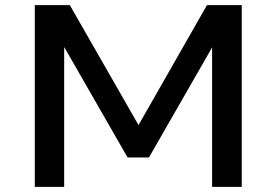

<svg xmlns="http://www.w3.org/2000/svg" viewBox="-20 -725 1073 745"><path d="M115 0V-705H251L519 -237H516L783 -705H918V0H803V-541L558 -114H475L230 -541H229V0Z"/></svg>

Font: Nunito Sans 7pt SemiExpanded SemiBold
Style: Regular
Weight: 600
Width: 6
Designer: Vernon Adams
Foundry: Vernon Adams
Version: Version 3.101;gftools[0.9.27]